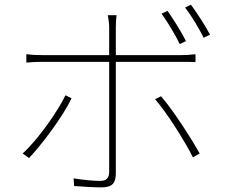

<svg xmlns="http://www.w3.org/2000/svg" viewBox="-20 -785 996 832"><path d="M94.1 -550.1V-513.8C118.3 -516 134.9 -517 164.1 -517H453.1V-40.1C453.1 -14.2 441.1 -1.1 414.1 -1.1C387.1 -1.1 342 -5 299 -12.1L301.1 21C331 23.8 388.1 27 418 27C465.9 27 481.9 9.9 481.9 -35.2V-517H766C785.9 -517 806.1 -517 827.1 -516V-550.1C805 -547.2 783 -546.2 764.9 -546.2H481.9V-665.8C481.9 -683.9 483 -706 485.1 -719.1H447.1C449.9 -707 453.1 -683.9 453.1 -665.8V-546.2H163C133.2 -546.2 119 -547.2 94.1 -550.1ZM78.1 -120 105.8 -100.1C163 -161.2 252.1 -279.1 290.1 -359L263.8 -372.2C228 -298.3 141 -176.1 78.1 -120ZM816.1 -103 845.2 -120C807.2 -187.9 730.8 -306.8 677.9 -367.9L652 -355.1C706 -293 782 -170.8 816.1 -103ZM758.9 -594.1 785.9 -606.9C764.9 -648.8 729 -704.9 706 -737.9L680 -725.9C706 -690 740.8 -632.1 758.9 -594.1ZM782 -752.1C810 -717 840.9 -664.1 862.9 -621.1L889.9 -634.9C870.7 -671.9 833.1 -729.8 807.2 -764.9Z"/></svg>

Font: Karasuma Gothic
Style: Thin
Weight: 200
Designer: Rasmus Andersson / Ryoko Ishizuka
Foundry: rsms
Version: Version 1.00